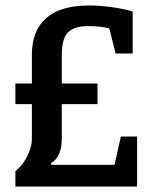

<svg xmlns="http://www.w3.org/2000/svg" viewBox="-20 -679 558 699"><path d="M36 0V-56Q55 -71 68 -91Q81 -111 88.5 -132.5Q96 -154 96 -174V-300H36V-375H96V-479Q96 -567 148 -613Q200 -659 304 -659Q343 -659 387 -653Q431 -647 463 -637V-484H401L378 -575Q367 -579 345 -581.5Q323 -584 301 -584Q251 -584 228 -561.5Q205 -539 205 -479V-375H335V-300H205V-174Q205 -142 195 -119Q185 -96 166 -85V-79H397L420 -182H479V0Z"/></svg>

Font: Faustina SemiBold
Style: Regular
Weight: 600
Designer: Alfonso Garcia
Foundry: http://www.omnibus-type.com
Version: Version 1.200